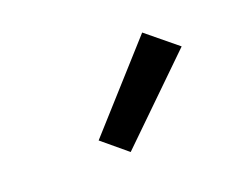

<svg xmlns="http://www.w3.org/2000/svg" viewBox="-59 -922 694 528"><g transform="rotate(-20 288.0 -658.0)"><path d="M247 -509 478 -734 389 -807 175 -569Z"/></g></svg>

Font: Iosevka Sparkle Semibold
Style: Regular
Weight: 600
Designer: Belleve Invis
Foundry: Belleve Invis
Version: Version 4.5.0; ttfautohint (v1.8.3)